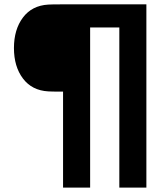

<svg xmlns="http://www.w3.org/2000/svg" viewBox="-20 -750 765 880"><path d="M650.9 -730V109.9H526.9V-624H393.1V109.9H269V-330.1H256.8Q218.3 -330.1 201.2 -331.1Q126.5 -335.4 85.2 -390.1Q43.9 -444.8 43.9 -529.8Q43.9 -614.7 85.2 -669.7Q126.5 -724.6 201.2 -729Q218.3 -730 256.8 -730Z"/></svg>

Font: Nacelle SemiBold
Style: Regular
Weight: 600
Designer: Sora Sagano
Foundry: Sora Sagano
Version: Version 1.000;FEAKit 1.0